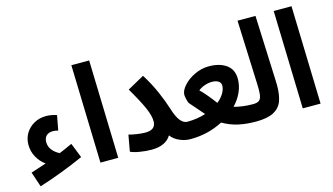

<svg xmlns="http://www.w3.org/2000/svg" viewBox="-89 -1040 2423 1395"><g transform="rotate(-15 1123.0 -342.0)"><path d="M407 -75Q332 -41 239 -5.5Q146 30 68 54L30 -59Q79 -74 146 -97Q109 -122 84.5 -165.5Q60 -209 60 -260Q60 -308 83.5 -346.5Q107 -385 147.5 -407Q188 -429 237 -429Q275 -429 317 -415L296 -304Q274 -310 257 -310Q226 -310 208 -293.5Q190 -277 190 -245Q190 -211 211 -185Q232 -159 264 -143Q298 -156 340 -176L363 -186Z M511 -738H645L666 0H532Z M1281 -61Q1281 -30 1262.5 -12.5Q1244 5 1210 5Q1170 5 1129.5 -12Q1089 -29 1064 -62Q1023 6 916 6Q875 6 829 -1.5Q783 -9 759 -21L781 -144Q808 -136 843.5 -131Q879 -126 905 -126Q983 -126 983 -190Q983 -232 956 -293.5Q929 -355 868 -459L994 -529Q1040 -456 1072.5 -381.5Q1105 -307 1123 -249Q1143 -183 1167 -153Q1191 -123 1220 -123Q1249 -123 1265 -105.5Q1281 -88 1281 -61Z M1774 -60Q1774 -30 1755 -12.5Q1736 5 1704 5Q1631 5 1571 -8Q1511 -21 1454 -54Q1341 5 1209 5L1219 -123Q1293 -123 1358 -144Q1291 -222 1264 -252Q1260 -256 1254 -281.5Q1248 -307 1248 -317Q1248 -349 1281 -386Q1314 -423 1366 -447.5Q1418 -472 1472 -472Q1554 -472 1604 -436Q1654 -400 1654 -330Q1654 -279 1632.5 -231Q1611 -183 1571 -141Q1637 -123 1714 -123Q1742 -123 1758 -105.5Q1774 -88 1774 -60ZM1465 -199Q1497 -225 1514.5 -254.5Q1532 -284 1532 -311Q1532 -334 1513.5 -345.5Q1495 -357 1466 -357Q1439 -357 1411 -347.5Q1383 -338 1362 -321Q1413 -270 1465 -199Z M1711 -123Q1740 -123 1754.5 -131Q1769 -139 1775 -159Q1781 -179 1781 -219Q1781 -245 1780 -260L1761 -738H1896L1916 -248Q1917 -234 1917 -209Q1917 -138 1899.5 -91.5Q1882 -45 1835 -20Q1788 5 1702 5Z M2033 -738H2167L2188 0H2054Z"/></g></svg>

Font: Noto Sans Arabic Cond
Style: Bold
Weight: 700
Width: 3
Designer: Nadine Chahine
Foundry: Monotype Imaging Inc.
Version: Version 1.001